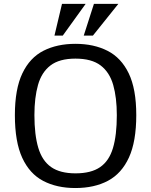

<svg xmlns="http://www.w3.org/2000/svg" viewBox="-20 -951 774 983"><path d="M365.7 11.7Q271 11.7 201.4 -24.7Q131.8 -61 94 -142.8Q56.2 -224.6 56.2 -361.3Q56.2 -495.1 94.5 -575.4Q132.8 -655.8 202.6 -691.2Q272.5 -726.6 366.2 -726.6Q460.4 -726.6 530.5 -690.9Q600.6 -655.3 639.2 -575.2Q677.7 -495.1 677.7 -361.8Q677.7 -226.6 640.1 -144.5Q602.5 -62.5 532.7 -25.4Q462.9 11.7 365.7 11.7ZM366.7 -63.5Q446.3 -63.5 492.4 -95.2Q538.6 -127 558.3 -192.9Q578.1 -258.8 578.1 -361.3Q578.1 -451.2 559.6 -516.1Q541 -581.1 495.1 -616Q449.2 -650.9 366.2 -650.9Q284.2 -650.9 238.5 -616Q192.9 -581.1 174.6 -516.1Q156.2 -451.2 156.2 -361.8Q156.2 -260.7 176 -194.3Q195.8 -127.9 241.7 -95.7Q287.6 -63.5 366.7 -63.5ZM408.7 -768.6 460.9 -931.2H585.9L455.6 -768.6ZM258.8 -768.6 297.4 -931.2H418.5L301.3 -768.6Z"/></svg>

Font: Pontano Sans Medium
Style: Regular
Weight: 500
Designer: Vernon Adams
Foundry: Vernon Adams
Version: Version 2.001